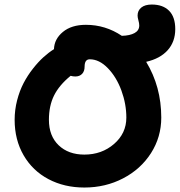

<svg xmlns="http://www.w3.org/2000/svg" viewBox="-20 -775 797 851"><path d="M354 56.2Q265.1 56.2 194.8 19Q124.5 -18.1 84.7 -86.7Q44.9 -155.3 44.9 -244.1Q44.9 -288.1 55.9 -330.6Q66.9 -373 84.7 -407Q102.5 -440.9 126 -470.7Q149.4 -500.5 172.6 -521.5Q195.8 -542.5 219.2 -557.1Q220.7 -602.1 258.8 -633.5Q296.9 -665 360.8 -665Q447.3 -665 520 -616.2Q556.2 -617.2 576.7 -628.7Q597.2 -640.1 597.2 -662.1Q597.2 -671.4 593.5 -684.6Q589.8 -697.8 589.8 -706.1Q589.8 -728 606.2 -741.5Q622.6 -754.9 652.8 -754.9Q702.1 -754.9 729.5 -727.3Q756.8 -699.7 756.8 -646Q756.8 -590.3 723.4 -552.7Q689.9 -515.1 627.9 -501Q694.8 -390.6 694.8 -253.9Q694.8 -167.5 649.2 -96.2Q603.5 -24.9 525.4 15.6Q447.3 56.2 354 56.2ZM196.8 -244.1Q196.8 -172.4 240 -131.1Q283.2 -89.8 354 -89.8Q431.2 -89.8 485.6 -137Q540 -184.1 540 -253.9Q540 -314 518.1 -373.8Q496.1 -433.6 458 -472.9Q419.9 -512.2 377.9 -512.2Q355 -512.2 355 -480Q355 -459 343.8 -447.5Q332.5 -436 314 -436Q303.2 -436 293 -439Q242.2 -397.5 219.5 -351.6Q196.8 -305.7 196.8 -244.1Z"/></svg>

Font: Shantell Sans Bouncy
Style: Bold
Weight: 700
Designer: Stephen Nixon, Anya Danilova, Shantell Martin
Foundry: Arrow Type
Version: Version 1.006;[9816181b4]